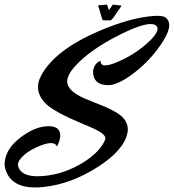

<svg xmlns="http://www.w3.org/2000/svg" viewBox="-20 -722 753 832"><path d="M506 -696Q506 -696 471 -645Q463 -635 459 -634H426L425 -635Q424 -635 419 -651.5Q414 -668 410 -683L405 -699L444 -702L452 -678L469 -702Q469 -702 504 -698Q506 -697 506 -696ZM416 -459Q414 -421 490 -454Q568 -487 628 -544Q682 -597 652 -614Q618 -631 500 -572Q372 -508 306 -436Q270 -396 271 -367Q273 -328 345 -296Q360 -290 394 -276Q486 -241 512 -213Q540 -183 532 -145Q517 -72 406 0Q290 75 171 88Q40 103 7 22Q2 9 0 -5Q-2 -75 75 -131Q139 -177 195 -175Q243 -173 241 -132Q240 -113 227 -87Q216 -116 150 -89Q90 -64 65 -29Q56 -15 58 -5Q70 48 162 41Q258 35 347 -22Q416 -67 436 -118Q443 -137 392 -162Q376 -170 337 -186Q219 -235 180 -271Q123 -327 158 -394Q217 -505 410 -588Q549 -647 649 -653Q684 -655 696 -647Q739 -617 675 -526Q620 -446 539 -390Q484 -353 449 -353Q394 -353 385 -395Q378 -428 401 -450Q409 -456 416 -459Z"/></svg>

Font: Sagha
Style: Regular
Weight: 400
Designer: MUHAMMAD YONI
Version: Version 001.000